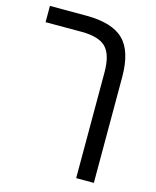

<svg xmlns="http://www.w3.org/2000/svg" viewBox="-117 -679 768 947"><g transform="rotate(15 267.0 -205.5)"><path d="M454.1 -351.1V188H363.8V-352.1Q363.8 -441.9 327.6 -479Q291.5 -516.1 202.1 -516.1H19V-599.1H203.1Q337.9 -599.1 396 -541Q454.1 -484.4 454.1 -351.1Z"/></g></svg>

Font: Libra Sans Modern
Style: Regular
Weight: 400
Foundry: Stefan Peev, Context Ltd
Version: Version 1.000